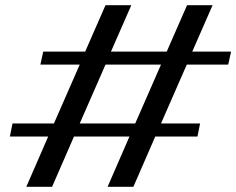

<svg xmlns="http://www.w3.org/2000/svg" viewBox="-20 -707 907 737"><path d="M697 -459 598 -233H748L738 -183H576L492 10H393L477 -183H264L180 10H81L165 -183H18L28 -233H187L286 -459H135L146 -509H307L385 -687H484L406 -509H620L698 -687H796L718 -509H867L856 -459ZM598 -459H385L286 -233H499Z"/></svg>

Font: Trirong
Style: Bold Italic
Weight: 700
Italic angle: -12°
Designer: Katatrad Team
Foundry: CadsonDemak
Version: Version 1.001